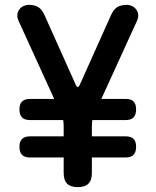

<svg xmlns="http://www.w3.org/2000/svg" viewBox="-20 -760 640 790"><path d="M300 10Q271 10 256.5 -4Q242 -18 242 -48V-112H103Q81 -112 70.5 -123Q60 -134 60 -156Q60 -178 71 -188.5Q82 -199 104 -199H242V-240Q242 -247 241.5 -253Q241 -259 240 -266H103Q81 -266 70.5 -277Q60 -288 60 -310Q60 -332 71 -342.5Q82 -353 104 -353H203L56 -675Q50 -689 51.5 -700.5Q53 -712 59.5 -721Q66 -730 76.5 -735Q87 -740 98 -740Q123 -740 138 -730.5Q153 -721 164 -696L290 -415Q295 -402 300 -402Q305 -402 310 -415L436 -696Q447 -721 462 -730.5Q477 -740 502 -740Q513 -740 523.5 -735Q534 -730 540.5 -721Q547 -712 548.5 -700.5Q550 -689 544 -675L397 -353H497Q519 -353 529.5 -342.5Q540 -332 540 -310Q540 -288 529.5 -277Q519 -266 497 -266H360Q359 -259 358.5 -253Q358 -247 358 -240V-199H497Q519 -199 529.5 -188.5Q540 -178 540 -156Q540 -134 529.5 -123Q519 -112 497 -112H358V-48Q358 -18 343.5 -4Q329 10 300 10Z"/></svg>

Font: Maple Mono NL SemiBold
Style: Regular
Weight: 600
Monospace: yes
Designer: subframe7536
Version: Version 7.000